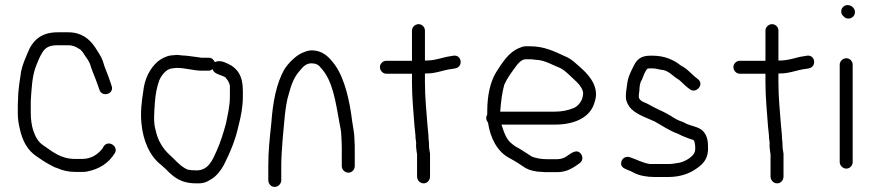

<svg xmlns="http://www.w3.org/2000/svg" viewBox="-20 -709 3432 755"><path d="M412 -392C404 -417 392 -441 384 -470C378 -487 363 -509 354 -523C332 -556 300 -582 249 -582H206C142 -582 108 -550 89 -502C79 -477 69 -457 63 -428C58 -393 51 -356 51 -316C50 -307 50 -297 50 -288V-263C50 -244 53 -222 57 -206C68 -155 87 -119 124 -94C136 -86 159 -70 171 -64L186 -56C192 -52 198 -50 205 -48C224 -39 249 -33 275 -33H303C309 -33 314 -33 320 -34C372 -44 407 -68 431 -106C448 -132 407 -161 388 -134L383 -125C367 -105 342 -84 303 -84H275C219 -84 186 -113 151 -137C130 -150 119 -172 111 -195C105 -213 101 -239 101 -263V-314C104 -356 106 -403 118 -439C126 -461 134 -482 146 -502C159 -523 175 -531 206 -531H249C269 -531 279 -524 291 -517C301 -512 309 -499 313 -492C318 -485 332 -466 335 -454C343 -427 355 -403 364 -376L371 -356C381 -325 430 -339 419 -371ZM384 -469V-470ZM63 -423ZM320 -29ZM335 -449Z M801 -482H773C770 -482 764 -483 759 -484C740 -486 713 -491 695 -491C690 -492 683 -493 674 -493L652 -491C632 -488 613 -478 599 -466C569 -439 548 -399 543 -347C537 -311 532 -268 536 -226C542 -155 570 -94 613 -61L631 -45C663 -12 691 12 752 12C781 13 792 7 810 -4C829 -14 849 -39 860 -60C883 -105 906 -158 918 -215C927 -250 935 -287 935 -329V-353C935 -410 914 -441 877 -458C860 -466 844 -473 825 -465C819 -475 813 -482 801 -482ZM816 -437 818 -432C825 -418 847 -415 865 -406C873 -397 881 -388 884 -372V-330C884 -289 875 -258 869 -225C859 -188 847 -149 832 -116C817 -83 801 -39 753 -39C736 -39 730 -40 718 -42L708 -47C683 -61 666 -84 646 -101C621 -124 600 -157 592 -197C582 -229 587 -272 589 -305C591 -337 597 -368 606 -392C612 -408 632 -439 658 -440C663 -441 670 -442 676 -442C708 -442 743 -431 773 -431H801C806 -431 812 -434 816 -437ZM674 -493ZM592 -198Z M1241 -443C1289 -393 1300 -307 1315 -225C1318 -208 1322 -194 1322 -177C1323 -164 1324 -142 1324 -128V-56C1324 -42 1336 -30 1350 -30C1364 -30 1375 -42 1375 -56V-128C1375 -136 1375 -145 1374 -155C1374 -186 1369 -202 1365 -231C1355 -313 1336 -397 1299 -451C1275 -484 1251 -511 1203 -511C1188 -510 1178 -505 1166 -500C1141 -488 1114 -461 1098 -436C1067 -381 1053 -309 1047 -226C1041 -168 1035 -118 1035 -60V-1C1035 14 1046 26 1060 26C1074 26 1086 14 1086 -1V-60C1086 -87 1089 -128 1091 -156C1097 -214 1100 -292 1116 -341C1126 -379 1137 -406 1158 -430C1169 -443 1182 -460 1204 -460C1221 -460 1232 -455 1241 -443ZM1116 -338ZM1204 -511H1203ZM1166 -500ZM1098 -433V-432ZM1067 -354Z M1665 -169C1665 -184 1662 -198 1661 -216C1657 -272 1651 -324 1651 -386V-420H1656C1696 -420 1723 -434 1758 -438L1770 -440C1803 -446 1796 -495 1763 -490L1751 -488C1721 -484 1693 -471 1656 -471H1651V-589C1651 -602 1640 -614 1626 -614C1612 -614 1600 -602 1600 -589V-470H1499C1486 -470 1474 -459 1474 -445C1474 -431 1486 -419 1499 -419H1600V-386C1600 -322 1606 -272 1610 -212C1611 -197 1614 -183 1614 -168C1614 -159 1618 -151 1616 -137C1616 -131 1617 -123 1618 -115L1620 -102V-15C1620 0 1632 12 1646 12C1660 12 1671 0 1671 -15V-105C1670 -113 1667 -125 1667 -136V-137C1668 -148 1665 -156 1665 -169ZM1758 -433Z M2098 -473C2131 -468 2157 -451 2184 -441C2205 -430 2222 -410 2238 -396C2248 -387 2279 -359 2272 -334C2271 -313 2252 -289 2233 -283C2212 -275 2190 -270 2162 -270H1947C1950 -309 1954 -344 1963 -376C1975 -403 1992 -425 2008 -447C2015 -457 2030 -476 2047 -476H2063C2076 -476 2088 -473 2098 -473ZM1892 -245C1892 -238 1895 -232 1899 -227C1908 -165 1936 -113 1982 -88C2005 -76 2028 -61 2047 -48C2063 -39 2088 -33 2112 -33C2120 -32 2127 -32 2131 -32H2171C2210 -32 2235 -50 2259 -67C2272 -76 2273 -92 2265 -103C2249 -126 2225 -106 2209 -95C2200 -88 2185 -83 2171 -83H2131C2109 -83 2085 -87 2070 -94L2058 -102C2049 -108 2033 -118 2025 -123L2007 -133L1995 -142C1970 -160 1962 -189 1952 -219H2162C2239 -219 2302 -247 2318 -307C2338 -362 2301 -408 2272 -435C2252 -453 2226 -479 2201 -488C2162 -506 2121 -527 2065 -527H2047C2038 -527 2030 -524 2021 -520C1981 -504 1955 -463 1931 -425C1908 -388 1896 -333 1896 -272V-259C1894 -255 1892 -250 1892 -245ZM1925 -146ZM2209 -95ZM2115 -84H2114ZM1995 -142ZM2102 -524ZM2233 -282Z M2711 -110C2706 -92 2667 -69 2644 -68C2634 -66 2621 -64 2608 -64H2536C2504 -69 2482 -83 2456 -91C2441 -96 2427 -86 2424 -75C2416 -49 2440 -45 2460 -36L2474 -29C2493 -19 2522 -13 2553 -13H2608C2654 -13 2691 -26 2720 -47C2749 -67 2767 -89 2764 -135C2764 -162 2757 -181 2744 -194C2729 -209 2706 -212 2682 -221L2666 -229C2643 -237 2635 -242 2615 -255L2597 -265C2590 -269 2583 -272 2574 -276L2550 -288C2542 -292 2534 -297 2526 -301C2519 -305 2492 -311 2492 -329C2492 -336 2492 -342 2494 -350C2495 -366 2495 -382 2504 -395C2509 -407 2515 -428 2526 -439C2529 -440 2533 -440 2536 -440H2547C2555 -440 2569 -437 2577 -435C2608 -434 2624 -411 2644 -399C2649 -396 2652 -394 2656 -390C2666 -380 2682 -365 2694 -357C2719 -340 2751 -379 2724 -398C2703 -413 2690 -431 2670 -444C2665 -447 2659 -450 2655 -453C2629 -474 2592 -490 2547 -490H2536C2502 -490 2485 -476 2473 -452C2461 -428 2449 -406 2446 -377C2444 -363 2441 -345 2441 -329C2441 -316 2445 -304 2454 -291C2474 -261 2519 -248 2555 -231C2585 -214 2614 -194 2646 -183L2662 -175C2672 -171 2691 -163 2702 -160C2707 -159 2710 -157 2711 -150C2714 -140 2716 -119 2711 -110ZM2713 -129ZM2616 -250H2615Z M3055 -169C3055 -184 3052 -198 3051 -216C3047 -272 3041 -324 3041 -386V-420H3046C3086 -420 3113 -434 3148 -438L3160 -440C3193 -446 3186 -495 3153 -490L3141 -488C3111 -484 3083 -471 3046 -471H3041V-589C3041 -602 3030 -614 3016 -614C3002 -614 2990 -602 2990 -589V-470H2889C2876 -470 2864 -459 2864 -445C2864 -431 2876 -419 2889 -419H2990V-386C2990 -322 2996 -272 3000 -212C3001 -197 3004 -183 3004 -168C3004 -159 3008 -151 3006 -137C3006 -131 3007 -123 3008 -115L3010 -102V-15C3010 0 3022 12 3036 12C3050 12 3061 0 3061 -15V-105C3060 -113 3057 -125 3057 -136V-137C3058 -148 3055 -156 3055 -169ZM3148 -433Z M3282 -72C3282 -58 3294 -46 3308 -46C3322 -46 3333 -58 3333 -72V-455C3333 -468 3322 -480 3308 -480C3294 -480 3282 -468 3282 -455ZM3316 -636C3330 -636 3342 -647 3342 -661C3342 -676 3329 -689 3313 -689C3299 -689 3288 -678 3288 -664C3288 -657 3290 -651 3295 -647C3301 -641 3305 -636 3316 -636Z"/></svg>

Font: Blanket
Style: Light
Weight: 300
Foundry: Cannot Into Space Fonts
Version: Version 0.9